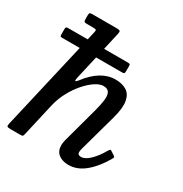

<svg xmlns="http://www.w3.org/2000/svg" viewBox="-182 -917 1014 1066"><g transform="rotate(30 325.5 -384.0)"><path d="M599.5 -139.5Q559.5 -70 510.2 -29.2Q461 11.5 405.5 11.5Q366 11.5 341.5 -7.8Q317 -27 317 -64.5Q317 -69.5 318.2 -79.5Q319.5 -89.5 321.5 -96.5L384 -327Q395 -368 399 -399.2Q403 -430.5 393.8 -448.2Q384.5 -466 356 -466Q333.5 -466 304.2 -446.8Q275 -427.5 246.2 -394.5Q217.5 -361.5 194.5 -319Q171.5 -276.5 160.5 -229.5L112 -17.5Q109.5 -6 106.5 -3Q103.5 0 89 0H28Q9.5 0 6.5 -5Q3.5 -10 7 -24L136 -582.5H25.5Q14.5 -582.5 12.2 -585Q10 -587.5 10 -597.5V-632Q10 -640.5 13.5 -643.2Q17 -646 27 -646H150.5L162.5 -698.5Q166 -711.5 162.5 -714.8Q159 -718 141.5 -718H103Q90.5 -718 87 -721.8Q83.5 -725.5 83.5 -739V-760Q83.5 -772.5 86.5 -776.2Q89.5 -780 101.5 -780H259.5Q276 -780 280 -775.8Q284 -771.5 281 -758L255.5 -646H407.5Q418 -646 420.8 -643.5Q423.5 -641 423.5 -632V-599Q423.5 -590 421 -586.2Q418.5 -582.5 406.5 -582.5H241L207 -433.5Q198 -394 222.5 -425Q261 -476.5 305 -503.5Q349 -530.5 396.5 -530.5Q439.5 -530.5 468 -513Q496.5 -495.5 504 -454Q511.5 -412.5 491.5 -341L426 -104.5Q422 -89.5 422 -80Q422 -62 444 -62Q469.5 -62 499.8 -91.2Q530 -120.5 554.5 -163.5Q561 -174 564.5 -177.2Q568 -180.5 578 -173L596.5 -161Q605 -155 604.8 -151.8Q604.5 -148.5 599.5 -139.5Z"/></g></svg>

Font: Besley* Medium
Style: Italic
Weight: 500
Italic angle: -13°
Designer: Owen Earl
Foundry: indestructible type*
Version: Version 3.000; ttfautohint (v1.8.3)